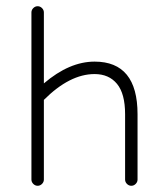

<svg xmlns="http://www.w3.org/2000/svg" viewBox="-20 -587 532 617"><path d="M81 -10V-547Q81 -555 87 -561Q93 -567 101 -567Q109 -567 115 -561Q121 -555 121 -547V-319Q203 -389 284 -389Q422 -389 422 -220V-10Q422 -2 416 4Q410 10 402 10Q394 10 388 4Q382 -2 382 -10V-220Q382 -286 356 -317.5Q330 -349 284 -349Q204 -349 121 -266V-10Q121 -2 115 4Q109 10 101 10Q93 10 87 4Q81 -2 81 -10Z"/></svg>

Font: Hoogli Light
Style: Regular
Weight: 300
Designer: Anand Singh Naorem
Foundry: Brand New Type
Version: Version 1.00 b007